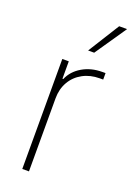

<svg xmlns="http://www.w3.org/2000/svg" viewBox="-146 -814 602 870"><g transform="rotate(20 155.0 -379.0)"><path d="M80.1 -530.3H111.3V-446.3H115.2Q132.8 -487.8 174.8 -512.5Q216.8 -537.1 270.5 -537.1H286.1V-505.9H269.5Q224.1 -505.9 188.2 -486.3Q152.3 -466.8 132.3 -431.9Q112.3 -397 112.3 -352.5V0H80.1ZM271.5 -757.8H309.6L206.1 -606.4H176.8Z"/></g></svg>

Font: Pretendard Std Thin
Style: Regular
Weight: 100
Designer: Base glyphs from Inter by Rasmus Andersson; Hangeul glyphs from Noto Sans CJK(Source Han Sans) by Jang Soo-young and Kan
Foundry: Kil Hyung-jin
Version: Version 1.309